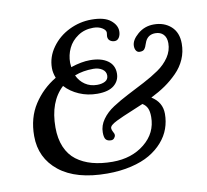

<svg xmlns="http://www.w3.org/2000/svg" viewBox="-80 -799 976 906"><g transform="rotate(-10 407.5 -346.5)"><path d="M407.7 -133.8Q391.1 -133.8 383.1 -142.6Q375 -151.4 375 -176.8Q375 -210 395.8 -239Q416.5 -268.1 450 -289.8Q483.4 -311.5 523.7 -332.3Q564 -353 604.2 -374Q644.5 -395 678 -418Q711.4 -440.9 732.2 -471.9Q752.9 -502.9 752.9 -538.6Q752.9 -565.4 738.8 -580.3Q724.6 -595.2 700.2 -595.2Q666 -595.2 651.9 -565.4Q649.4 -560.1 646.7 -552.2Q644 -544.4 642.1 -539.8Q640.1 -535.2 636.7 -530.5Q633.3 -525.9 627.7 -523.7Q622.1 -521.5 613.3 -521.5Q602.5 -521.5 596.4 -530.3Q590.3 -539.1 590.3 -553.2Q590.3 -581.1 623 -609.1Q655.8 -637.2 700.2 -637.2Q750 -637.2 782.5 -607.9Q814.9 -578.6 814.9 -525.4Q814.9 -485.8 799.8 -451.2Q784.7 -416.5 757.1 -388.7Q729.5 -360.8 699 -339.8Q668.5 -318.8 629.4 -299.3Q679.2 -268.6 679.2 -212.9Q679.2 -176.3 667.2 -142.6Q655.3 -108.9 629.6 -79.6Q604 -50.3 567.4 -28.8Q530.8 -7.3 478.3 5.1Q425.8 17.6 363.3 17.6Q214.4 17.6 133.8 -46.6Q53.2 -110.8 53.2 -216.3Q53.2 -303.7 94.5 -367.2Q135.7 -430.7 201.2 -469.7Q191.4 -495.1 191.4 -517.6Q191.4 -570.8 223.9 -616Q256.3 -661.1 307.4 -686Q358.4 -710.9 414.1 -710.9Q476.1 -710.9 505.4 -687.3Q534.7 -663.6 534.7 -634.3Q534.7 -616.7 526.9 -604.2Q519 -591.8 505.4 -591.8Q492.7 -591.8 483.2 -598.9Q473.6 -606 473.6 -620.6Q473.6 -623.5 474.6 -628.7Q475.6 -633.8 475.6 -637.7Q475.6 -650.4 458.3 -660.9Q440.9 -671.4 416 -671.4Q374 -671.4 342.5 -650.1Q311 -628.9 295.7 -596.7Q280.3 -564.5 280.3 -527.3Q280.3 -520 282.2 -506.3Q333.5 -523.4 374.5 -523.4Q427.7 -523.4 458.5 -501.7Q489.3 -480 489.3 -440.4Q489.3 -405.3 462.6 -383.3Q436 -361.3 382.3 -361.3Q335.9 -361.3 295.7 -378.7Q255.4 -396 228.5 -425.8Q159.2 -361.8 159.2 -238.8Q159.2 -185.1 176.3 -144.8Q193.4 -104.5 225.3 -80.3Q257.3 -56.2 300.3 -44.4Q343.3 -32.7 397.5 -32.7Q489.3 -32.7 551 -82.8Q612.8 -132.8 612.8 -210Q612.8 -236.3 605.5 -252Q598.1 -267.6 582.5 -276.9Q562 -268.1 532.7 -255.9Q503.4 -243.7 486.1 -236.3Q468.8 -229 451.2 -220.2Q433.6 -211.4 425.5 -204.1Q417.5 -196.8 417.5 -189.9Q417.5 -181.2 423.3 -171.4Q429.2 -161.6 429.2 -155.3Q429.2 -148.9 423.3 -141.4Q417.5 -133.8 407.7 -133.8ZM382.8 -480.5Q333.5 -480.5 293 -464.8Q306.2 -436 331.1 -419.4Q356 -402.8 388.2 -402.8Q412.1 -402.8 427.2 -411.4Q442.4 -419.9 442.4 -438.5Q442.4 -457.5 425.3 -469Q408.2 -480.5 382.8 -480.5Z"/></g></svg>

Font: Cooper*
Style: Italic
Weight: 400
Italic angle: -7°
Designer: Owen Earl
Foundry: indestructible type*
Version: Version 0.001